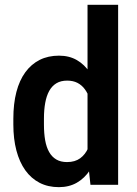

<svg xmlns="http://www.w3.org/2000/svg" viewBox="-20 -770 569 800"><path d="M344.7 -112.8V-750H472.2V0H356.9ZM35.6 -251V-275.4Q35.6 -337.9 48.3 -386.7Q61 -435.5 85.7 -469.2Q110.4 -502.9 145.5 -520.5Q180.7 -538.1 225.6 -538.1Q268.6 -538.1 300.5 -519.5Q332.5 -501 355.2 -466.6Q377.9 -432.1 391.4 -385.5Q404.8 -338.9 410.6 -282.2V-241.2Q404.8 -187 391.1 -141.1Q377.4 -95.2 355 -61.3Q332.5 -27.3 300.3 -8.8Q268.1 9.8 225.1 9.8Q180.2 9.8 145 -8.3Q109.9 -26.4 85.4 -60.5Q61 -94.7 48.3 -143.1Q35.6 -191.4 35.6 -251ZM163.1 -275.4V-251Q163.1 -214.4 168.2 -185.5Q173.3 -156.7 184.8 -136.5Q196.3 -116.2 214.6 -105.5Q232.9 -94.7 259.3 -94.7Q292.5 -94.7 314.2 -110.6Q335.9 -126.5 347.7 -154.1Q359.4 -181.6 362.8 -216.8V-306.2Q360.8 -334.5 353.5 -357.7Q346.2 -380.9 333.7 -397.9Q321.3 -415 303 -424.6Q284.7 -434.1 259.8 -434.1Q233.4 -434.1 215.1 -423.1Q196.8 -412.1 185.3 -391.6Q173.8 -371.1 168.5 -341.8Q163.1 -312.5 163.1 -275.4Z"/></svg>

Font: Roboto SemiCondensed SemiBold
Style: Regular
Weight: 600
Width: 4
Designer: Christian Robertson
Foundry: Google
Version: Version 3.009; 2024